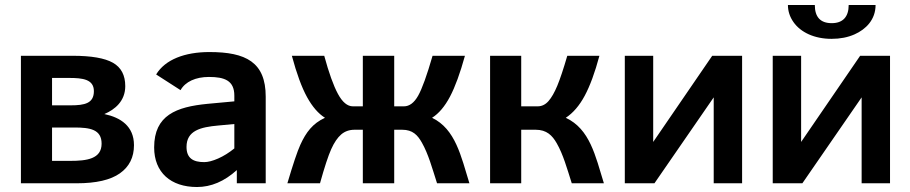

<svg xmlns="http://www.w3.org/2000/svg" viewBox="-20 -736 3653 771"><path d="M399 -278C441.3 -295.9 483 -330.1 483 -390C483 -434 466.5 -465.3 433.5 -484C400.5 -502.7 346.7 -512 272 -512H64V0H288C366 0 423.8 -13.3 461.5 -40C499.2 -66.7 518 -104.3 518 -153C518 -229.8 463.9 -264.3 399 -278ZM263 -313H189V-423H258C311.5 -423 357 -417.8 357 -370C357 -321 320.3 -313 263 -313ZM262 -90H189V-224H278C341.4 -224 388 -216.5 388 -159C388 -97.5 327.7 -90 262 -90Z M821 -527C722.1 -527 643.3 -497 607 -437L705 -374C724 -407.9 765.6 -427 819 -427C881.5 -427 921 -412.6 921 -352V-329L813 -319C688.1 -306.8 599 -273.5 599 -144C599 -43.5 665.7 15 771 15C827.7 15 881 -7.7 931 -53V0H1047V-348C1047 -486.2 967.6 -527 821 -527ZM729 -146C729 -211.8 785.7 -225.7 857 -232L921 -238V-140C899.7 -122.7 878 -109.2 856 -99.5C834 -89.8 815.3 -85 800 -85C755.8 -85 729 -100.5 729 -146Z M1563 -512H1437V-309H1397C1375 -309 1355 -325.7 1337 -359C1319 -392.3 1300.7 -443.3 1282 -512H1152C1171.3 -440 1191.7 -384.7 1213 -346C1234.3 -307.3 1258.3 -279.7 1285 -263C1235.8 -240.5 1209 -205.1 1186 -154.5C1174 -128.2 1156.7 -76.7 1134 0H1265C1283 -64.7 1298 -110.3 1310 -137C1322 -163.7 1335.3 -183.3 1350 -196C1364.7 -208.7 1382.7 -215 1404 -215H1437V0H1563V-215H1595C1637.2 -215 1657 -193.5 1674 -163.5C1700.4 -116.9 1715.1 -62 1735 0H1865C1831.2 -109.2 1809.1 -217.5 1715 -263C1742.3 -280.3 1766.3 -308.7 1787 -348C1807.7 -387.3 1827.7 -442 1847 -512H1717C1694.3 -433.3 1675 -379.8 1659 -351.5C1643 -323.2 1624 -309 1602 -309H1563Z M2073 -512H1948V0H2073V-215H2131C2175.4 -215 2197.7 -192 2215.5 -161C2241.6 -115.6 2256.9 -59.7 2276 0H2405C2370.7 -111.1 2348.7 -217.7 2252 -263C2281.3 -282.3 2306.7 -311.8 2328 -351.5C2349.3 -391.2 2369 -444.7 2387 -512H2258C2242.7 -459.3 2229.3 -419.3 2218 -392C2206.7 -364.7 2194.8 -344 2182.5 -330C2170.2 -316 2155.7 -309 2139 -309H2073Z M2608 0 2846 -345V0H2960V-512H2840L2603 -166V-512H2489V0Z M3202 0 3440 -345V0H3554V-512H3434L3197 -166V-512H3083V0ZM3320 -643C3274.7 -643 3252 -667.3 3252 -716H3144C3144 -691.3 3151.5 -668.3 3166.5 -647C3195.3 -606 3250.4 -580 3319 -580C3353.7 -580 3384.5 -586 3411.5 -598C3456.7 -618.1 3496 -656.6 3496 -716H3388C3388 -667.6 3363.9 -643 3320 -643Z"/></svg>

Font: Fog Sans
Style: Bold
Weight: 700
Foundry: Intel Corporation
Version: Version 1.00